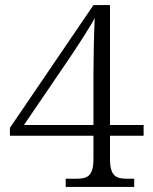

<svg xmlns="http://www.w3.org/2000/svg" viewBox="-20 -734 599 754"><path d="M238 0H507V-32H482C435 -32 412 -42 412 -111V-201H544V-243H412V-714H347L19 -232V-201H347V-111C347 -42 324 -32 277 -32H238ZM74 -243 249 -500C278 -542 339 -637 352 -663C349 -601 347 -500 347 -442V-243Z"/></svg>

Font: Noto Serif Georgian Light
Style: Regular
Weight: 300
Designer: Monotype Design Team, Akaki Razmadze
Foundry: Google LLC
Version: Version 2.003